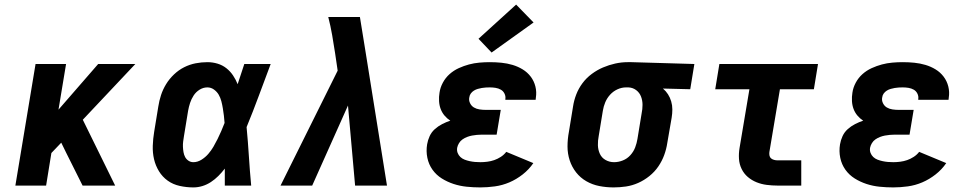

<svg xmlns="http://www.w3.org/2000/svg" viewBox="-20 -809 4240 837"><path d="M47 0 135 -530H268L235 -331L408 -530H570L341 -287L482 0H340L269 -142L247 -187L204 -142L181 0Z M823 8Q793 8 763.5 1.5Q734 -5 711 -21.5Q688 -38 673 -62.5Q658 -87 651.5 -115Q645 -143 646 -173.5Q647 -204 652 -234L670 -344Q674 -370 682 -394.5Q690 -419 704 -442Q718 -465 738.5 -484.5Q759 -504 783 -516Q807 -528 832.5 -533Q858 -538 884 -538Q907 -538 928.5 -531.5Q950 -525 967 -511.5Q984 -498 996 -480Q1008 -462 1016 -442Q1023 -464 1030.5 -486Q1038 -508 1045 -530H1160Q1134 -461 1108.5 -392Q1083 -323 1055 -255Q1061 -191 1065 -127.5Q1069 -64 1075 0H960Q960 -18 960 -36.5Q960 -55 960 -74Q947 -57 932 -42Q917 -27 899.5 -15.5Q882 -4 862.5 2Q843 8 823 8ZM823 -102Q841 -102 858 -112.5Q875 -123 888 -138Q901 -153 910.5 -169.5Q920 -186 928.5 -203Q937 -220 944.5 -237.5Q952 -255 959 -273Q958 -289 956 -305Q954 -321 951.5 -336.5Q949 -352 945 -367.5Q941 -383 933.5 -396Q926 -409 913 -418.5Q900 -428 884 -428Q866 -428 850 -418Q834 -408 824 -392.5Q814 -377 808.5 -360Q803 -343 800 -326L782 -216Q780 -204 778.5 -192.5Q777 -181 777.5 -169Q778 -157 780 -145.5Q782 -134 787 -124.5Q792 -115 801.5 -108.5Q811 -102 823 -102Z M1203 0 1452 -501 1441 -576Q1435 -616 1428 -656Q1421 -696 1411 -735H1549L1572 -593L1667 0H1528L1497 -349L1341 0Z M2074 8Q2044 8 2014.5 5Q1985 2 1957.5 -7Q1930 -16 1906 -31Q1882 -46 1865.5 -69Q1849 -92 1843 -121Q1837 -150 1842 -180Q1845 -198 1853 -215.5Q1861 -233 1875.5 -246Q1890 -259 1907.5 -268Q1925 -277 1943 -283Q1929 -292 1918 -305Q1907 -318 1901 -334Q1895 -350 1894 -368.5Q1893 -387 1896 -405Q1899 -427 1910.5 -448.5Q1922 -470 1940 -486Q1958 -502 1980 -512Q2002 -522 2024.5 -528Q2047 -534 2070 -536Q2093 -538 2115 -538Q2141 -538 2166 -535.5Q2191 -533 2214.5 -526Q2238 -519 2258.5 -506.5Q2279 -494 2293.5 -475Q2308 -456 2314 -432Q2320 -408 2316 -383Q2316 -380 2315.5 -378Q2315 -376 2315 -374H2183Q2183 -375 2183 -375.5Q2183 -376 2183 -377Q2185 -389 2179.5 -400.5Q2174 -412 2163.5 -418Q2153 -424 2140.5 -426Q2128 -428 2115 -428Q2107 -428 2098 -427.5Q2089 -427 2080.5 -425.5Q2072 -424 2063 -421.5Q2054 -419 2046 -414Q2038 -409 2032.5 -401.5Q2027 -394 2026 -385Q2023 -372 2029 -359.5Q2035 -347 2046 -340.5Q2057 -334 2070.5 -332Q2084 -330 2098 -330H2163L2145 -222H2080Q2070 -222 2059 -221Q2048 -220 2037.5 -218Q2027 -216 2016.5 -212Q2006 -208 1996.5 -201.5Q1987 -195 1981 -185Q1975 -175 1973 -165Q1971 -153 1975 -142.5Q1979 -132 1987 -124.5Q1995 -117 2005.5 -113Q2016 -109 2027.5 -106.5Q2039 -104 2050.5 -103Q2062 -102 2074 -102Q2089 -102 2104.5 -104Q2120 -106 2134.5 -111Q2149 -116 2163 -125Q2177 -134 2187 -147L2305 -98Q2286 -70 2258.5 -48.5Q2231 -27 2200.5 -14Q2170 -1 2137.5 3.5Q2105 8 2074 8ZM2123 -580 2066 -640 2230 -789 2306 -711Z M2655 8Q2623 8 2592.5 2Q2562 -4 2536 -19Q2510 -34 2491.5 -57.5Q2473 -81 2463.5 -110Q2454 -139 2454 -170.5Q2454 -202 2460 -234L2478 -344Q2482 -371 2492 -397Q2502 -423 2519 -446Q2536 -469 2559.5 -486.5Q2583 -504 2609 -515Q2635 -526 2662 -532Q2689 -538 2716 -538Q2720 -538 2724.5 -538Q2729 -538 2733 -538L3007 -530L2989 -420L2870 -423Q2883 -412 2892 -398Q2901 -384 2906 -367Q2911 -350 2911 -332Q2911 -314 2908 -296L2889 -186Q2885 -159 2875.5 -133Q2866 -107 2850 -83.5Q2834 -60 2811 -41.5Q2788 -23 2762 -11.5Q2736 0 2709 4Q2682 8 2655 8ZM2657 -102Q2676 -102 2695 -109.5Q2714 -117 2728 -132.5Q2742 -148 2749 -166.5Q2756 -185 2759 -204L2777 -314Q2781 -333 2781 -352Q2781 -371 2774.5 -388Q2768 -405 2753.5 -416Q2739 -427 2720 -428H2715Q2713 -428 2711.5 -428Q2710 -428 2709 -428Q2690 -428 2671.5 -419.5Q2653 -411 2639.5 -396Q2626 -381 2618.5 -363Q2611 -345 2608 -326L2590 -216Q2586 -196 2586.5 -176Q2587 -156 2595 -138.5Q2603 -121 2620 -111.5Q2637 -102 2657 -102Z M3369 0Q3346 0 3322.5 -3Q3299 -6 3278 -14.5Q3257 -23 3240 -37.5Q3223 -52 3213 -72.5Q3203 -93 3201.5 -116.5Q3200 -140 3204 -164L3247 -420H3098L3116 -530H3546L3528 -420H3380L3334 -146Q3333 -138 3334.5 -130.5Q3336 -123 3341.5 -118.5Q3347 -114 3354.5 -112Q3362 -110 3369 -110H3473V0Z M3874 8Q3844 8 3814.5 5Q3785 2 3757.5 -7Q3730 -16 3706 -31Q3682 -46 3665.5 -69Q3649 -92 3643 -121Q3637 -150 3642 -180Q3645 -198 3653 -215.5Q3661 -233 3675.5 -246Q3690 -259 3707.5 -268Q3725 -277 3743 -283Q3729 -292 3718 -305Q3707 -318 3701 -334Q3695 -350 3694 -368.5Q3693 -387 3696 -405Q3699 -427 3710.5 -448.5Q3722 -470 3740 -486Q3758 -502 3780 -512Q3802 -522 3824.5 -528Q3847 -534 3870 -536Q3893 -538 3915 -538Q3941 -538 3966 -535.5Q3991 -533 4014.5 -526Q4038 -519 4058.5 -506.5Q4079 -494 4093.5 -475Q4108 -456 4114 -432Q4120 -408 4116 -383Q4116 -380 4115.5 -378Q4115 -376 4115 -374H3983Q3983 -375 3983 -375.5Q3983 -376 3983 -377Q3985 -389 3979.5 -400.5Q3974 -412 3963.5 -418Q3953 -424 3940.5 -426Q3928 -428 3915 -428Q3907 -428 3898 -427.5Q3889 -427 3880.5 -425.5Q3872 -424 3863 -421.5Q3854 -419 3846 -414Q3838 -409 3832.5 -401.5Q3827 -394 3826 -385Q3823 -372 3829 -359.5Q3835 -347 3846 -340.5Q3857 -334 3870.5 -332Q3884 -330 3898 -330H3963L3945 -222H3880Q3870 -222 3859 -221Q3848 -220 3837.5 -218Q3827 -216 3816.5 -212Q3806 -208 3796.5 -201.5Q3787 -195 3781 -185Q3775 -175 3773 -165Q3771 -153 3775 -142.5Q3779 -132 3787 -124.5Q3795 -117 3805.5 -113Q3816 -109 3827.5 -106.5Q3839 -104 3850.5 -103Q3862 -102 3874 -102Q3889 -102 3904.5 -104Q3920 -106 3934.5 -111Q3949 -116 3963 -125Q3977 -134 3987 -147L4105 -98Q4086 -70 4058.5 -48.5Q4031 -27 4000.5 -14Q3970 -1 3937.5 3.5Q3905 8 3874 8Z"/></svg>

Font: Iosevka Slab XBdEx
Style: Italic
Weight: 800
Width: 7
Italic angle: -9°
Monospace: yes
Designer: Belleve Invis
Foundry: Belleve Invis
Version: Version 11.1.1; ttfautohint (v1.8.3)